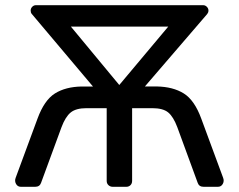

<svg xmlns="http://www.w3.org/2000/svg" viewBox="-20 -720 920 740"><path d="M60.9 0Q47.9 0 41.8 -11.1Q35.6 -22.2 40.3 -34.6L124.7 -263.1Q150.7 -334 191.7 -359.8Q232.8 -385.5 294.5 -386.6H338.3L102.2 -666.6Q98.2 -671.4 98.2 -679.4Q98.2 -687.6 104.2 -693.8Q110.2 -700 118.4 -700H762.9Q771.1 -700 777.2 -693.8Q783.4 -687.6 783.4 -679.6Q783.4 -675.6 782.3 -672.5Q781.2 -669.4 778.7 -666.1L538.5 -386.8H583.9Q646.7 -385.7 688.2 -359.9Q729.6 -334.2 755.6 -263.1L840 -34.6Q844.8 -22.2 838.6 -11.1Q832.4 0 819.4 0H765.2Q747.3 0 742.1 -14.9L663.3 -229.9Q648.2 -270.1 628.3 -286.6Q608.4 -303.1 566.6 -303.1H489.2V-22.9Q489.2 -12.7 482.9 -6.4Q476.5 0 466.3 0H414.9Q404.8 0 398 -6.4Q391.2 -12.7 391.2 -22.9V-303.1H313.8Q272.9 -303.1 252.6 -286.6Q232.2 -270.1 217.1 -229.9L138.1 -14.9Q132.9 0 115 0ZM439.7 -392.4 628.5 -617.5H253.2Z"/></svg>

Font: Rubik Light
Style: Regular
Weight: 300
Designer: Hubert and Fischer
Foundry: Hubert and Fischer
Version: Version 2.300;gftools[0.9.30]